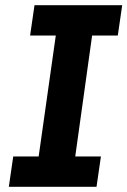

<svg xmlns="http://www.w3.org/2000/svg" viewBox="-20 -720 491 740"><path d="M14 0 31 -117H129L195 -583H96L113 -700H451L434 -583H335L270 -117H369L352 0Z"/></svg>

Font: Finlandica SemiBold
Style: Italic
Weight: 600
Italic angle: -8°
Designer: Niklas Ekholm, Juho Hiilivirta, Jaakko Suomalainen
Foundry: Helsinki Type Studio
Version: Version 1.063